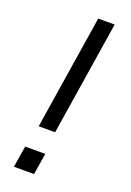

<svg xmlns="http://www.w3.org/2000/svg" viewBox="-142 -782 567 834"><g transform="rotate(20 141.5 -365.0)"><path d="M78 -202 161 -730H237L154 -202ZM37 0 53 -99H146L130 0Z"/></g></svg>

Font: Sora Light
Style: Italic
Weight: 300
Designer: Jonathan Barnbrook, Juli√°n Moncada
Version: Version 1.000